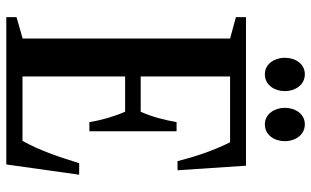

<svg xmlns="http://www.w3.org/2000/svg" viewBox="-209 -779 988 610"><g transform="rotate(90 285.0 -474.0)"><path d="M375 -821.5C410.5 -821.5 428.5 -853.5 428.5 -884.5C428.5 -919 408 -948.5 375 -948.5C342.5 -948.5 322.5 -919 322.5 -884.5C322.5 -853.5 341.5 -821.5 375 -821.5ZM216 -821.5C251 -821.5 269.5 -853.5 269.5 -884.5C269.5 -919 249 -948.5 216 -948.5C183 -948.5 163.5 -919 163.5 -884.5C163.5 -853.5 182 -821.5 216 -821.5ZM34.5 0H502.5L535 -231.5H498.5C479.5 -171.5 461 -111.5 427.5 -51.5H223V-377.5H335C351 -340.5 362 -301.5 368 -264H397V-541H368C361.5 -504 352 -465 335 -427H223V-711H432C459 -657.5 478.5 -597.5 492 -544H521L506.5 -761.5H34.5V-729.5L102.5 -711V-52L34.5 -32.5Z"/></g></svg>

Font: Libre Caslon Condensed SemiBold
Style: Regular
Weight: 600
Designer: Pablo Impallari, Rodrigo Fuenzalida, Katja Schimmel, Ertekin Erdin
Foundry: Pablo Impallari, Rodrigo Fuenzalida
Version: Version 2.000;gftools[0.9.33]